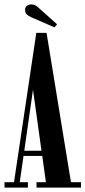

<svg xmlns="http://www.w3.org/2000/svg" viewBox="-22 -850 386 870"><path d="M-1.5 0V-24.5H41.5L142.5 -701H189L299.5 -24.5H345V0H143.5V-24.5H186L169.5 -143.5H84.5L67.5 -24.5H104.5V0ZM88 -167H166L127.5 -443.5ZM225 -726 121.5 -771Q107.5 -777 99.5 -784.5Q91.5 -792 91.5 -805.5Q91.5 -816 99.2 -823Q107 -830 119.5 -830Q130 -830 137.2 -826.2Q144.5 -822.5 151.5 -816L236.5 -740Z"/></svg>

Font: Imbue 50pt SemiBold
Style: Regular
Weight: 600
Designer: Tyler Finck
Foundry: Etcetera Type Company
Version: Version 1.102; ttfautohint (v1.8.3)